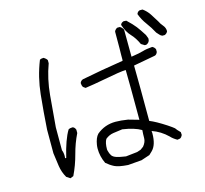

<svg xmlns="http://www.w3.org/2000/svg" viewBox="-123 -984 1246 1168"><g transform="rotate(-15 500.0 -399.5)"><path d="M544 -8 616 -16 640 -24 659 -38Q679 -62 679 -86.5Q679 -111 681 -137Q639 -162 564 -173L506 -165Q479 -161 456 -142Q443 -121 443 -79L444 -72Q449 -51 457.5 -38.5Q466 -26 489 -19Q504 -14 544 -8ZM543 46Q484 42 459 29.5Q434 17 411 -3Q389 -49 389 -98Q389 -109 391 -122Q398 -165 417 -185Q468 -228 536 -228Q569 -228 613 -221L680 -202Q680 -436 678 -516Q647 -516 528 -493Q471 -482 414 -474L400 -484Q393 -496 393 -510Q398 -524 412 -529Q533 -553 674 -575Q674 -579 675 -582V-611Q676 -624 676 -758Q677 -763 683 -769.5Q689 -776 695 -778H711Q724 -771 732 -756Q732 -625 733 -585Q787 -593 809 -600Q831 -607 870 -610Q884 -603 889 -590V-573Q882 -556 870 -554L734 -529Q736 -403 736 -180Q774 -165 837 -124Q867 -104 876 -96Q882 -86 904 -64L905 -46Q903 -41 898 -34.5Q893 -28 886 -27Q879 -26 872 -25Q846 -40 832 -56Q789 -98 734 -117L735 -102Q735 -29 702 3L683 21L629 39ZM183 33 160 18Q140 -16 133.5 -57.5Q127 -99 122 -141V-289Q129 -399 140 -506Q151 -613 190 -711Q198 -717 214 -717Q232 -706 236 -696V-677Q203 -587 194 -487.5Q185 -388 177 -289V-145Q184 -128 184 -107L183 -93H190Q216 -203 249 -257Q259 -263 275 -263Q288 -260 294 -243V-222Q266 -165 249 -100Q232 -35 203 25ZM962 -660H947Q937 -664 930.5 -672Q924 -680 916 -688Q897 -724 873 -756Q849 -788 835 -826Q840 -841 854 -845H872Q897 -827 913.5 -802Q930 -777 945 -752Q954 -733 968 -717Q982 -701 982 -679Q976 -665 962 -660ZM839 -632H829L808 -645Q789 -687 763.5 -713.5Q738 -740 722 -788Q726 -801 742 -806L759 -805Q794 -772 811 -750Q828 -728 852 -690L859 -672Q861 -668 861 -663Q861 -641 839 -632Z"/></g></svg>

Font: Yozai
Style: Regular
Weight: 400
Designer: LXGW / Y.OzVox
Foundry: LXGW / Y.OzVox
Version: Version 0.861;October 22, 2024